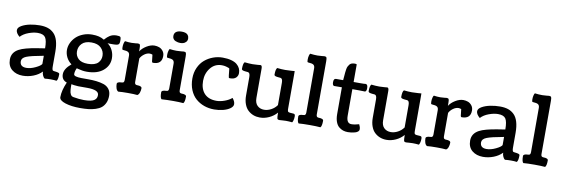

<svg xmlns="http://www.w3.org/2000/svg" viewBox="-64 -1247 5863 2001"><g transform="rotate(10 2867.5 -246.0)"><path d="M377 -66.4Q341.3 -28.8 286.9 -7.8Q232.4 13.2 176.3 13.2Q106.4 13.2 61 -23.9Q15.6 -61 15.6 -131.3Q15.6 -206.5 88.4 -244.6Q143.1 -273.9 275.9 -295.4Q300.8 -299.8 356.9 -308.1Q356.9 -391.1 335.9 -422.4Q314.9 -453.6 255.4 -453.6Q211.9 -453.6 158.7 -434.1Q105.5 -414.6 73.7 -379.9Q34.2 -413.1 34.2 -444.8Q34.2 -472.2 71.8 -493.4Q109.4 -514.6 160.4 -524.7Q211.4 -534.7 262.7 -534.7Q311 -534.7 347.4 -522.7Q383.8 -510.7 411.6 -483.4Q439.5 -456.1 453.9 -408.2Q468.3 -360.4 468.3 -292V-135.7Q468.3 -115.7 471.4 -105.7Q474.6 -95.7 478.5 -93.5Q482.4 -91.3 491.2 -90.3Q506.3 -88.9 513.7 -87.6Q521 -86.4 530.8 -84Q540.5 -81.5 544.7 -77.6Q548.8 -73.7 548.8 -67.9Q548.8 -10.3 532.7 3.9Q509.3 0 471.7 0Q437.5 0 408.2 3.4Q404.8 1 399.7 -3.4Q394.5 -7.8 385.7 -25.9Q377 -43.9 377 -66.4ZM198.7 -73.7Q243.2 -73.7 294.9 -98.4Q346.7 -123 357.4 -143.1V-229.5Q224.1 -205.6 177.5 -186.5Q130.9 -167.5 130.9 -132.8Q130.9 -73.7 198.7 -73.7Z M1100.1 63.5Q1100.1 106.9 1085.4 138.9Q1070.8 170.9 1046.9 190.2Q1022.9 209.5 986.1 221.2Q949.2 232.9 910.9 237.1Q872.6 241.2 822.8 241.2Q731 241.2 666.3 220.5Q601.6 199.7 601.6 165Q601.6 93.8 641.6 3.9Q585.4 -15.1 585.4 -75.2Q585.4 -132.8 656.7 -191.4Q620.6 -218.3 602.3 -255.4Q584 -292.5 584 -332.5Q584 -370.6 601.1 -407Q618.2 -443.4 647.9 -471.7Q677.7 -500 721.7 -517.3Q765.6 -534.7 815.9 -534.7Q858.4 -534.7 887.7 -527.3Q917 -520 944.3 -503.4Q944.8 -503.9 954.6 -514.6Q964.4 -525.4 972.9 -532.7Q981.4 -540 995.6 -549.8Q1009.8 -559.6 1028.1 -564.7Q1046.4 -569.8 1066.4 -569.8Q1098.6 -569.8 1106.9 -562.7Q1115.2 -555.7 1115.2 -534.7V-526.4Q1115.2 -515.6 1115 -508.8Q1114.7 -502 1112.3 -495.8Q1109.9 -489.7 1107.9 -486.3Q1106 -482.9 1099.6 -480Q1093.3 -477.1 1088.1 -475.8Q1083 -474.6 1070.6 -473.6Q1058.1 -472.7 1048.1 -472.7Q1038.1 -472.7 1018.6 -472.7Q1014.2 -472.7 1004.2 -473.1Q994.1 -473.6 988.8 -473.6Q1022 -451.2 1041.5 -411.6Q1061 -372.1 1061 -325.7Q1061 -248 998.8 -195.8Q936.5 -143.6 827.1 -143.6Q802.7 -143.6 779.8 -147.2Q756.8 -150.9 737.8 -156Q718.8 -161.1 718.3 -161.1Q702.1 -128.9 702.1 -97.2Q702.1 -82 724.1 -75.7Q746.1 -69.3 781.2 -68.8Q816.4 -68.4 858.6 -68.6Q900.9 -68.8 943.4 -64Q985.8 -59.1 1021 -47.4Q1056.2 -35.6 1078.1 -7.6Q1100.1 20.5 1100.1 63.5ZM821.8 -226.6Q859.9 -226.6 887.7 -235.6Q915.5 -244.6 930.7 -260.5Q945.8 -276.4 952.9 -294.7Q960 -313 960 -335Q960 -383.3 925.5 -418Q891.1 -452.6 823.7 -452.6Q756.8 -452.6 723.1 -418.7Q689.5 -384.8 689.5 -335.4Q689.5 -289.6 721.4 -258.1Q753.4 -226.6 821.8 -226.6ZM765.6 21Q712.9 17.6 691.9 12.2Q691.9 33.2 692.1 43.7Q692.4 54.2 693.6 71.5Q694.8 88.9 697.5 98.1Q700.2 107.4 705.1 117.9Q710 128.4 717.8 133.8Q725.6 139.2 736.3 141.1Q797.9 152.3 848.1 152.3Q889.2 152.3 916.7 146.7Q944.3 141.1 958.7 130.4Q973.1 119.6 978.8 106.7Q984.4 93.8 984.4 75.7Q984.4 21 860.8 21Z M1327.6 -478.5V-446.8Q1349.6 -481.9 1393.1 -508.3Q1436.5 -534.7 1476.1 -534.7Q1502 -534.7 1525.4 -526.1Q1548.8 -517.6 1566.2 -495.6Q1583.5 -473.6 1583.5 -441.9Q1583.5 -355 1491.2 -355Q1489.3 -355 1487.3 -355.5Q1485.4 -356 1484.1 -356.9Q1482.9 -357.9 1481.9 -358.9Q1481 -359.9 1480.2 -361.8Q1479.5 -363.8 1479 -365.2Q1478.5 -366.7 1478 -369.9Q1477.5 -373 1477.3 -375Q1477.1 -377 1476.8 -380.6Q1476.6 -384.3 1476.1 -386.7L1470.2 -437.5Q1457 -443.8 1441.4 -443.8Q1413.1 -443.8 1384.5 -423.1Q1356 -402.3 1342.3 -375V-127.9Q1342.3 -120.6 1343 -116.5Q1343.8 -112.3 1346.4 -106.9Q1349.1 -101.6 1356 -98.9Q1362.8 -96.2 1373.5 -96.2Q1392.1 -96.2 1405.3 -90.3Q1418.5 -84.5 1418.5 -72.8Q1418.5 -49.3 1410.6 -26.4Q1402.8 -3.4 1387.7 3.9Q1353.5 0 1287.6 0Q1221.7 0 1186.5 3.9Q1170.4 -3.4 1163.1 -26.1Q1155.8 -48.8 1155.8 -72.8Q1155.8 -84.5 1168.9 -90.3Q1182.1 -96.2 1200.7 -96.2Q1219.7 -96.2 1225.6 -104.2Q1231.4 -112.3 1231.4 -127V-383.8Q1231.4 -409.7 1216.6 -420.4Q1201.7 -431.2 1159.2 -433.1Q1152.8 -434.6 1151.1 -439.5Q1149.4 -444.3 1149.4 -460.4Q1149.4 -485.4 1154.8 -504.4Q1160.2 -523.4 1165.5 -526.4Q1200.2 -521 1233.4 -521Q1253.9 -521 1276.6 -523.7Q1299.3 -526.4 1300.8 -526.4Q1317.9 -526.4 1322.8 -517.8Q1327.6 -509.3 1327.6 -478.5Z M1733.9 -607.9Q1722.2 -607.9 1710 -610.1Q1697.8 -612.3 1683.3 -618.2Q1668.9 -624 1659.9 -636.7Q1650.9 -649.4 1650.9 -667Q1650.9 -727.1 1731.9 -727.1Q1754.9 -727.1 1770.8 -721.2Q1786.6 -715.3 1794.2 -705.6Q1801.8 -695.8 1804.7 -686.5Q1807.6 -677.2 1807.6 -666.5Q1807.6 -644.5 1793.9 -630.4Q1780.3 -616.2 1764.9 -612.1Q1749.5 -607.9 1733.9 -607.9ZM1814.5 -478.5V-122.6Q1814.5 -115.2 1815.2 -111.1Q1815.9 -106.9 1818.6 -101.6Q1821.3 -96.2 1828.1 -93.5Q1835 -90.8 1845.7 -90.8Q1864.3 -90.8 1877.4 -85Q1890.6 -79.1 1890.6 -67.4Q1890.6 -10.3 1874.5 3.9Q1830.6 0 1767.1 0Q1701.2 0 1644 3.9Q1627.9 -10.7 1627.9 -67.4Q1627.9 -79.1 1641.1 -85Q1654.3 -90.8 1672.9 -90.8Q1691.9 -90.8 1697.8 -98.9Q1703.6 -106.9 1703.6 -121.6V-383.8Q1703.6 -409.7 1688.7 -420.4Q1673.8 -431.2 1631.3 -433.1Q1625 -434.6 1623.3 -439.5Q1621.6 -444.3 1621.6 -460.4Q1621.6 -485.4 1627 -504.4Q1632.3 -523.4 1637.7 -526.4Q1675.3 -521 1710.4 -521Q1733.9 -521 1759.8 -523.7Q1785.6 -526.4 1787.1 -526.4Q1804.2 -526.4 1809.3 -517.8Q1814.5 -509.3 1814.5 -478.5Z M2392.1 -404.3Q2392.1 -375.5 2371.8 -355.5Q2351.6 -335.4 2308.1 -335.4Q2297.9 -335.4 2295.7 -340.1Q2293.5 -344.7 2291.5 -364.7L2284.2 -434.6Q2280.8 -437 2274.7 -440.2Q2268.6 -443.4 2247.3 -449Q2226.1 -454.6 2202.6 -454.6Q2128.4 -454.6 2082.8 -397.2Q2037.1 -339.8 2037.1 -260.7Q2037.1 -175.3 2081.5 -127.4Q2126 -79.6 2210 -79.6Q2249 -79.6 2295.2 -96.2Q2341.3 -112.8 2370.6 -138.7Q2398.4 -106 2398.4 -76.2Q2398.4 -51.8 2369.6 -30.8Q2340.8 -9.8 2295.7 1.7Q2250.5 13.2 2201.7 13.2Q2145 13.2 2095 -4.6Q2044.9 -22.5 2006.3 -56.4Q1967.8 -90.3 1945.3 -144.3Q1922.9 -198.2 1922.9 -266.1Q1922.9 -329.1 1946.5 -381.1Q1970.2 -433.1 2009.3 -466.1Q2048.3 -499 2096.9 -516.8Q2145.5 -534.7 2196.8 -534.7Q2249 -534.7 2287.8 -524.2Q2326.7 -513.7 2348.9 -495.1Q2371.1 -476.6 2381.6 -453.9Q2392.1 -431.2 2392.1 -404.3Z M2960.4 -491.2V-133.3Q2960.4 -120.6 2960.9 -115.2Q2961.4 -109.9 2963.6 -103.3Q2965.8 -96.7 2970.9 -94.5Q2976.1 -92.3 2984.9 -90.6Q2993.7 -88.9 3008.3 -88.9Q3030.3 -88.9 3036.4 -83.5Q3042.5 -78.1 3042.5 -61.5Q3042.5 -37.1 3036.9 -18.3Q3031.2 0.5 3026.4 3.9Q2990.7 0 2960.4 0Q2940.4 0 2918.7 2Q2897 3.9 2892.1 3.9Q2872.6 3.9 2868.4 -7.8Q2864.3 -19.5 2864.3 -70.3Q2830.1 -30.8 2782 -8.8Q2733.9 13.2 2684.1 13.2Q2647.9 13.2 2616.5 1.2Q2585 -10.7 2559.6 -34.2Q2534.2 -57.6 2519.5 -97.2Q2504.9 -136.7 2504.9 -187.5V-383.3Q2504.9 -429.7 2480.5 -431.6Q2476.6 -432.1 2469.5 -432.6Q2462.4 -433.1 2458.3 -433.6Q2454.1 -434.1 2448.2 -434.8Q2442.4 -435.5 2439 -436.3Q2435.5 -437 2430.9 -438.2Q2426.3 -439.5 2423.8 -440.9Q2421.4 -442.4 2418.9 -444.3Q2416.5 -446.3 2415.5 -449Q2414.6 -451.7 2414.6 -455.1Q2414.6 -511.7 2430.7 -526.4Q2476.6 -521 2515.1 -521Q2542 -521 2570.1 -523.7Q2598.1 -526.4 2599.1 -526.4Q2615.7 -526.4 2615.7 -491.2V-181.6Q2615.7 -127.9 2643.6 -101.1Q2671.4 -74.2 2714.8 -74.2Q2752 -74.2 2788.8 -93.8Q2825.7 -113.3 2849.6 -147V-383.3Q2849.6 -429.7 2825.2 -431.6Q2821.3 -432.1 2814.2 -432.6Q2807.1 -433.1 2803 -433.6Q2798.8 -434.1 2793 -434.8Q2787.1 -435.5 2783.7 -436.3Q2780.3 -437 2775.6 -438.2Q2771 -439.5 2768.6 -440.9Q2766.1 -442.4 2763.7 -444.3Q2761.2 -446.3 2760.3 -449Q2759.3 -451.7 2759.3 -455.1Q2759.3 -512.2 2775.4 -526.4Q2821.3 -521 2859.9 -521Q2892.1 -521 2925.5 -523.7Q2959 -526.4 2960 -526.4Q2960.4 -526.4 2960.4 -491.2Z M3265.1 -122.6Q3265.1 -115.2 3265.9 -111.1Q3266.6 -106.9 3269.3 -101.6Q3272 -96.2 3278.8 -93.5Q3285.6 -90.8 3296.4 -90.8Q3314.9 -90.8 3328.1 -85Q3341.3 -79.1 3341.3 -67.4Q3341.3 -10.3 3325.2 3.9Q3283.2 0 3212.9 0Q3137.7 0 3094.7 3.9Q3078.6 -10.7 3078.6 -67.4Q3078.6 -79.1 3091.8 -85Q3105 -90.8 3123.5 -90.8Q3142.6 -90.8 3148.4 -98.9Q3154.3 -106.9 3154.3 -121.6V-590.3Q3154.3 -616.2 3139.4 -627Q3124.5 -637.7 3082 -639.6Q3075.7 -641.1 3074 -646Q3072.3 -650.9 3072.3 -667Q3072.3 -691.9 3077.6 -710.9Q3083 -730 3088.4 -732.9Q3128.9 -727.5 3166 -727.5Q3188 -727.5 3212.4 -730.2Q3236.8 -732.9 3238.3 -732.9Q3255.4 -732.9 3260.5 -724.4Q3265.6 -715.8 3265.6 -685.1Q3265.6 -684.1 3265.6 -682.1Q3265.1 -613.3 3265.1 -122.6Z M3718.3 -97.7Q3732.9 -69.8 3732.9 -45.4Q3732.9 -31.7 3720.9 -21.7Q3709 -11.7 3689.9 -6.3Q3670.9 -1 3651.9 1.5Q3632.8 3.9 3614.7 3.9Q3587.4 3.9 3564 -3.9Q3540.5 -11.7 3519.3 -29.5Q3498 -47.4 3485.8 -81.3Q3473.6 -115.2 3473.6 -162.1V-445.3H3452.6Q3395 -445.3 3389.6 -444.8Q3373.5 -450.7 3373.5 -482.4Q3373.5 -521 3397.9 -521H3473.6Q3475.6 -536.6 3477.3 -561.8Q3479 -586.9 3480.5 -601.6Q3481.9 -616.2 3485.1 -636.2Q3488.3 -656.2 3493.9 -667.7Q3499.5 -679.2 3508.3 -690.4Q3517.1 -701.7 3531 -706.8Q3544.9 -711.9 3564 -711.9Q3577.1 -711.9 3584.5 -707.5V-521H3649.4Q3707.5 -521 3710.4 -523.4Q3734.9 -523.4 3734.9 -481.4Q3734.9 -449.7 3718.8 -443.8Q3702.6 -445.3 3655.8 -445.3H3584.5V-165Q3584.5 -84 3637.2 -84Q3671.4 -84 3718.3 -97.7Z M4301.3 -491.2V-133.3Q4301.3 -120.6 4301.8 -115.2Q4302.2 -109.9 4304.4 -103.3Q4306.6 -96.7 4311.8 -94.5Q4316.9 -92.3 4325.7 -90.6Q4334.5 -88.9 4349.1 -88.9Q4371.1 -88.9 4377.2 -83.5Q4383.3 -78.1 4383.3 -61.5Q4383.3 -37.1 4377.7 -18.3Q4372.1 0.5 4367.2 3.9Q4331.5 0 4301.3 0Q4281.2 0 4259.5 2Q4237.8 3.9 4232.9 3.9Q4213.4 3.9 4209.2 -7.8Q4205.1 -19.5 4205.1 -70.3Q4170.9 -30.8 4122.8 -8.8Q4074.7 13.2 4024.9 13.2Q3988.8 13.2 3957.3 1.2Q3925.8 -10.7 3900.4 -34.2Q3875 -57.6 3860.4 -97.2Q3845.7 -136.7 3845.7 -187.5V-383.3Q3845.7 -429.7 3821.3 -431.6Q3817.4 -432.1 3810.3 -432.6Q3803.2 -433.1 3799.1 -433.6Q3794.9 -434.1 3789.1 -434.8Q3783.2 -435.5 3779.8 -436.3Q3776.4 -437 3771.7 -438.2Q3767.1 -439.5 3764.6 -440.9Q3762.2 -442.4 3759.8 -444.3Q3757.3 -446.3 3756.3 -449Q3755.4 -451.7 3755.4 -455.1Q3755.4 -511.7 3771.5 -526.4Q3817.4 -521 3856 -521Q3882.8 -521 3910.9 -523.7Q3939 -526.4 3939.9 -526.4Q3956.5 -526.4 3956.5 -491.2V-181.6Q3956.5 -127.9 3984.4 -101.1Q4012.2 -74.2 4055.7 -74.2Q4092.8 -74.2 4129.6 -93.8Q4166.5 -113.3 4190.4 -147V-383.3Q4190.4 -429.7 4166 -431.6Q4162.1 -432.1 4155 -432.6Q4147.9 -433.1 4143.8 -433.6Q4139.6 -434.1 4133.8 -434.8Q4127.9 -435.5 4124.5 -436.3Q4121.1 -437 4116.5 -438.2Q4111.8 -439.5 4109.4 -440.9Q4106.9 -442.4 4104.5 -444.3Q4102.1 -446.3 4101.1 -449Q4100.1 -451.7 4100.1 -455.1Q4100.1 -512.2 4116.2 -526.4Q4162.1 -521 4200.7 -521Q4232.9 -521 4266.4 -523.7Q4299.8 -526.4 4300.8 -526.4Q4301.3 -526.4 4301.3 -491.2Z M4595.2 -478.5V-446.8Q4617.2 -481.9 4660.6 -508.3Q4704.1 -534.7 4743.7 -534.7Q4769.5 -534.7 4793 -526.1Q4816.4 -517.6 4833.7 -495.6Q4851.1 -473.6 4851.1 -441.9Q4851.1 -355 4758.8 -355Q4756.8 -355 4754.9 -355.5Q4752.9 -356 4751.7 -356.9Q4750.5 -357.9 4749.5 -358.9Q4748.5 -359.9 4747.8 -361.8Q4747.1 -363.8 4746.6 -365.2Q4746.1 -366.7 4745.6 -369.9Q4745.1 -373 4744.9 -375Q4744.6 -377 4744.4 -380.6Q4744.1 -384.3 4743.7 -386.7L4737.8 -437.5Q4724.6 -443.8 4709 -443.8Q4680.7 -443.8 4652.1 -423.1Q4623.5 -402.3 4609.9 -375V-127.9Q4609.9 -120.6 4610.6 -116.5Q4611.3 -112.3 4614 -106.9Q4616.7 -101.6 4623.5 -98.9Q4630.4 -96.2 4641.1 -96.2Q4659.7 -96.2 4672.9 -90.3Q4686 -84.5 4686 -72.8Q4686 -49.3 4678.2 -26.4Q4670.4 -3.4 4655.3 3.9Q4621.1 0 4555.2 0Q4489.3 0 4454.1 3.9Q4438 -3.4 4430.7 -26.1Q4423.3 -48.8 4423.3 -72.8Q4423.3 -84.5 4436.5 -90.3Q4449.7 -96.2 4468.3 -96.2Q4487.3 -96.2 4493.2 -104.2Q4499 -112.3 4499 -127V-383.8Q4499 -409.7 4484.1 -420.4Q4469.2 -431.2 4426.8 -433.1Q4420.4 -434.6 4418.7 -439.5Q4417 -444.3 4417 -460.4Q4417 -485.4 4422.4 -504.4Q4427.7 -523.4 4433.1 -526.4Q4467.8 -521 4501 -521Q4521.5 -521 4544.2 -523.7Q4566.9 -526.4 4568.4 -526.4Q4585.4 -526.4 4590.3 -517.8Q4595.2 -509.3 4595.2 -478.5Z M5247.6 -66.4Q5211.9 -28.8 5157.5 -7.8Q5103 13.2 5046.9 13.2Q4977.1 13.2 4931.6 -23.9Q4886.2 -61 4886.2 -131.3Q4886.2 -206.5 4959 -244.6Q5013.7 -273.9 5146.5 -295.4Q5171.4 -299.8 5227.5 -308.1Q5227.5 -391.1 5206.5 -422.4Q5185.5 -453.6 5126 -453.6Q5082.5 -453.6 5029.3 -434.1Q4976.1 -414.6 4944.3 -379.9Q4904.8 -413.1 4904.8 -444.8Q4904.8 -472.2 4942.4 -493.4Q4980 -514.6 5031 -524.7Q5082 -534.7 5133.3 -534.7Q5181.6 -534.7 5218 -522.7Q5254.4 -510.7 5282.2 -483.4Q5310.1 -456.1 5324.5 -408.2Q5338.9 -360.4 5338.9 -292V-135.7Q5338.9 -115.7 5342 -105.7Q5345.2 -95.7 5349.1 -93.5Q5353 -91.3 5361.8 -90.3Q5377 -88.9 5384.3 -87.6Q5391.6 -86.4 5401.4 -84Q5411.1 -81.5 5415.3 -77.6Q5419.4 -73.7 5419.4 -67.9Q5419.4 -10.3 5403.3 3.9Q5379.9 0 5342.3 0Q5308.1 0 5278.8 3.4Q5275.4 1 5270.3 -3.4Q5265.1 -7.8 5256.3 -25.9Q5247.6 -43.9 5247.6 -66.4ZM5069.3 -73.7Q5113.8 -73.7 5165.5 -98.4Q5217.3 -123 5228 -143.1V-229.5Q5094.7 -205.6 5048.1 -186.5Q5001.5 -167.5 5001.5 -132.8Q5001.5 -73.7 5069.3 -73.7Z M5643.1 -122.6Q5643.1 -115.2 5643.8 -111.1Q5644.5 -106.9 5647.2 -101.6Q5649.9 -96.2 5656.7 -93.5Q5663.6 -90.8 5674.3 -90.8Q5692.9 -90.8 5706.1 -85Q5719.2 -79.1 5719.2 -67.4Q5719.2 -10.3 5703.1 3.9Q5661.1 0 5590.8 0Q5515.6 0 5472.7 3.9Q5456.5 -10.7 5456.5 -67.4Q5456.5 -79.1 5469.7 -85Q5482.9 -90.8 5501.5 -90.8Q5520.5 -90.8 5526.4 -98.9Q5532.2 -106.9 5532.2 -121.6V-590.3Q5532.2 -616.2 5517.3 -627Q5502.4 -637.7 5460 -639.6Q5453.6 -641.1 5451.9 -646Q5450.2 -650.9 5450.2 -667Q5450.2 -691.9 5455.6 -710.9Q5460.9 -730 5466.3 -732.9Q5506.8 -727.5 5543.9 -727.5Q5565.9 -727.5 5590.3 -730.2Q5614.7 -732.9 5616.2 -732.9Q5633.3 -732.9 5638.4 -724.4Q5643.6 -715.8 5643.6 -685.1Q5643.6 -684.1 5643.6 -682.1Q5643.1 -613.3 5643.1 -122.6Z"/></g></svg>

Font: Coustard
Style: Regular
Weight: 400
Foundry: vernon adams
Version: Version 1.000